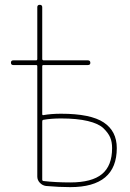

<svg xmlns="http://www.w3.org/2000/svg" viewBox="-20 -770 540 797"><path d="M155.3 -265.6V-24.4Q155.3 -19.5 160.2 -18.6Q210.9 -12.7 271.5 -12.7Q361.3 -12.7 403.3 -47.4Q445.3 -82 445.3 -155.3Q445.3 -180.7 437.5 -199.2Q429.7 -217.8 409.7 -237.3Q389.6 -256.8 344.7 -267.6Q299.8 -278.3 233.4 -278.3Q192.4 -278.3 159.2 -272.5Q155.3 -271.5 155.3 -265.6ZM35.2 -500Q25.4 -500 25.4 -509.8Q25.4 -519.5 35.2 -519.5H129.9Q134.8 -519.5 134.8 -525.4V-740.2Q134.8 -750 145 -750Q155.3 -750 155.3 -740.2V-525.4Q155.3 -520.5 160.2 -519.5H344.7Q354.5 -519.5 355 -509.8Q355.5 -500 344.7 -500H160.2Q155.3 -500 155.3 -495.1V-295.9Q155.3 -292 159.2 -292Q192.4 -297.9 233.4 -297.9Q356.4 -297.9 410.6 -261.7Q464.8 -225.6 464.8 -155.3Q464.8 6.8 271.5 6.8Q226.6 6.8 170.9 2Q156.2 0 145.5 -11.2Q134.8 -22.5 134.8 -37.1V-495.1Q134.8 -500 129.9 -500Z"/></svg>

Font: Rounded Mgen+ 1m thin
Style: Regular
Weight: 100
Designer: [Source Han Sans]
Ryoko NISHIZUKA  (kana & ideographs); Paul D. Hunt (Latin, Greek & Cyrillic); Wenlong ZHANG  (bopomofo
Version: Version 1.059.20150602